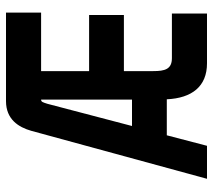

<svg xmlns="http://www.w3.org/2000/svg" viewBox="-55 -655 710 640"><g transform="rotate(-90 300.0 -335.0)"><path d="M184 -586 24 0H134L169 -134H289C293 -50 332 0 409 0H575V-117H426C389 -117 383 -141 383 -179V-277H570V-393H383V-553H578V-670H283C222 -670 196 -628 184 -586ZM200 -250 274 -532C279 -547 280 -553 288 -553V-250Z"/></g></svg>

Font: LT Wave Mono Bold
Style: Regular
Weight: 700
Designer: Daniel Lyons
Version: Version 2.5 (Glyphs App)